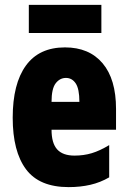

<svg xmlns="http://www.w3.org/2000/svg" viewBox="-20 -822 522 786"><path d="M246 -628Q345 -628 400 -563Q455 -498 455 -376V-291H191Q191 -236 214 -210.5Q237 -185 285 -185Q323 -185 356 -195Q389 -205 427 -228V-96Q391 -75 350 -65.5Q309 -56 261 -56Q141 -56 86.5 -129Q32 -202 32 -340Q32 -479 86 -553.5Q140 -628 246 -628ZM250 -503Q225 -503 208 -481Q191 -459 191 -405H305Q305 -458 290 -480.5Q275 -503 250 -503ZM395 -802V-687H98V-802Z"/></svg>

Font: Noto Sans Malayalam UI ExtraCondensed Black
Style: Regular
Weight: 900
Width: 2
Designer: Jelle Bosma - Monotype Design Team
Foundry: Monotype Imaging Inc.
Version: Version 2.104; ttfautohint (v1.8.4.7-5d5b)